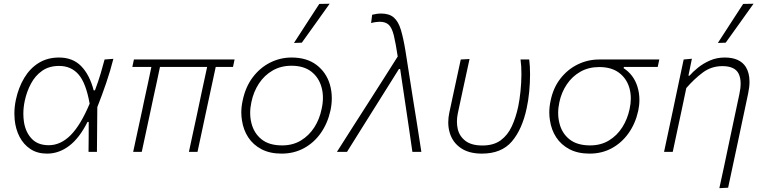

<svg xmlns="http://www.w3.org/2000/svg" viewBox="-20 -813 4097 1028"><path d="M232 9.5Q180 9.5 143.2 -14.8Q106.5 -39 85 -80Q63.5 -121 58.5 -173Q57 -188.5 57 -204.5Q57 -241 65 -279Q79 -344.5 109.8 -395.8Q140.5 -447 187.2 -476Q234 -505 296 -505Q369.5 -505 414.5 -459Q459.5 -413 481.5 -329.5H488.5Q507 -379 519 -419.5Q531 -460 540 -494.5L587 -498Q571 -434.5 548.5 -368.5Q526 -302.5 501 -239.5Q500 -119.5 499 0H454Q454.5 -41 454.8 -81.2Q455 -121.5 455 -160H448.5Q405.5 -74 350.5 -32.2Q295.5 9.5 232 9.5ZM241 -35.5Q305 -35.5 358.5 -89.5Q412 -143.5 460 -258Q440.5 -368 400.8 -414Q361 -460 296.5 -460Q243 -460 205.8 -434Q168.5 -408 145.8 -365.2Q123 -322.5 112.5 -273Q105 -237.5 105 -204Q105 -181 108.5 -158.5Q117.5 -104 150.2 -69.8Q183 -35.5 241 -35.5Z M693 0Q705 -56 716.5 -109Q728 -162.5 741 -222L751 -270Q762 -321.5 772 -366.5Q781.5 -411.5 790.5 -454.5H688.5L697 -494.5H1236L1227.5 -454.5H1135L1078.5 -192Q1069 -146.5 1058.5 -98L1037.5 0H991.5Q999.5 -37.5 1010.8 -90Q1022 -142.5 1034 -197Q1045.5 -252.5 1058.5 -313.2Q1071.5 -374 1089 -454.5H836.5Q828 -415 819.5 -374Q810.5 -333 800.5 -287L786.5 -221Q774 -163 762.5 -109.2Q751 -55.5 739 0Z M1488 9.5Q1425 9.5 1380.2 -14Q1335.5 -37.5 1309.2 -77.5Q1283 -117.5 1275.5 -168.5Q1272 -189 1272 -210.5Q1272 -241.5 1279 -273.5Q1294 -347 1333 -398.8Q1372 -450.5 1426.2 -477.8Q1480.5 -505 1541 -505Q1622.5 -505 1674.5 -465.5Q1726.5 -426 1746 -361.5Q1756.5 -326 1756.5 -287Q1756.5 -255.5 1749.5 -222Q1734.5 -153.5 1698 -101.2Q1661.5 -49 1607.8 -19.8Q1554 9.5 1488 9.5ZM1490.5 -34.5Q1548 -34.5 1591.2 -60.8Q1634.5 -87 1662.8 -131Q1691 -175 1702 -229.5Q1709 -261 1709 -289.5Q1709 -319.5 1701.5 -346Q1687 -398.5 1646.5 -429.8Q1606 -461 1540.5 -461Q1484 -461 1439.8 -435.5Q1395.5 -410 1366.5 -366Q1337.5 -322 1326 -266.5Q1319.5 -236.5 1319.5 -208.5Q1319.5 -179 1326.5 -152.5Q1340 -99.5 1380.5 -67Q1421 -34.5 1490.5 -34.5ZM1554 -583Q1588.5 -636.5 1622.2 -688.5Q1656 -740.5 1689.5 -792L1745 -793Q1707.5 -740.5 1670.5 -688.5Q1633.5 -636.5 1596 -584.5Z M1784 0Q1827 -67.5 1873.5 -140.5Q1920 -213.5 1963.5 -281Q1998.5 -336 2036.5 -395.5Q2074 -455 2109.5 -510.5Q2098.5 -582 2088.8 -622.5Q2079 -663 2062 -679.8Q2045 -696.5 2012.5 -696.5Q2007.5 -696.5 1993.8 -695Q1980 -693.5 1967 -689.5L1972.5 -734Q1984.5 -737 1996.8 -738.8Q2009 -740.5 2021 -740.5Q2064 -740.5 2088.5 -719.2Q2113 -698 2126.5 -653Q2140 -608 2151.5 -537L2191.5 -282Q2202 -217.5 2209.5 -170Q2217 -122.5 2223.2 -82.5Q2229.5 -42.5 2236 0H2188Q2178 -67 2168.5 -134.5Q2158.5 -201.5 2148.5 -269L2122.5 -443.5H2116L2005 -266.5Q1961.5 -197.5 1919.8 -130.8Q1878 -64 1838 0Z M2560 9.5Q2491 9.5 2447.5 -20.2Q2404 -50 2388.5 -100.5Q2380 -127.5 2380 -158Q2380 -183.5 2386 -211.5Q2390.5 -232.5 2394.5 -250.5Q2398 -268 2402 -286Q2414 -343 2425 -392.5Q2436 -442 2447 -494.5L2494 -497Q2474.5 -408 2458.2 -332.2Q2442 -256.5 2431 -205Q2426.5 -183 2426.5 -162Q2426.5 -141 2431 -121.5Q2440.5 -82.5 2472.8 -58.2Q2505 -34 2563 -34Q2623 -34 2660.8 -61.8Q2698.5 -89.5 2720.2 -136.5Q2742 -183.5 2754.5 -242Q2762 -278 2766.8 -324Q2771.5 -370 2771.8 -415.2Q2772 -460.5 2767 -494.5H2813.5Q2818 -460 2818 -415Q2818 -369.5 2813.5 -322.2Q2809 -275 2800 -234Q2776 -120.5 2720.5 -55.5Q2665 9.5 2560 9.5Z M3137 9.5Q3074 9.5 3029.2 -14Q2984.5 -37.5 2958.2 -77.5Q2932 -117.5 2924.5 -168.5Q2921 -189 2921 -210.5Q2921 -241.5 2928 -273.5Q2942 -343 2980.8 -392.5Q3019.5 -442 3073.5 -468.2Q3127.5 -494.5 3188 -494.5H3510L3501.5 -454.5H3320.5L3319 -448Q3371.5 -414 3392 -352Q3403.5 -316.5 3403.5 -278Q3403.5 -249 3397 -219Q3382 -151.5 3345.5 -100Q3309 -48.5 3255.8 -19.5Q3202.5 9.5 3137 9.5ZM3139.5 -34.5Q3197 -34.5 3240.2 -60.8Q3283.5 -87 3311.5 -131Q3339.5 -175 3351 -229Q3357.5 -258.5 3357.5 -285.5Q3357.5 -315 3350 -341.5Q3335.5 -392.5 3294.8 -423.2Q3254 -454 3188.5 -454Q3131.5 -454 3087.5 -429Q3043.5 -404 3014.8 -361.2Q2986 -318.5 2975 -266Q2968.5 -236 2968.5 -208Q2968.5 -179 2975.5 -152.5Q2988.5 -99.5 3029.2 -67Q3070 -34.5 3139.5 -34.5Z M3831.5 194.5Q3842.5 144.5 3856.5 79.5Q3870 14 3885.5 -58.5Q3898.5 -120 3912 -183.5Q3925.5 -247 3938.5 -308Q3945.5 -340 3945.5 -365.5Q3945.5 -398 3934 -420Q3913.5 -459 3847.5 -459Q3789 -459 3743 -424.8Q3697 -390.5 3654.5 -341.5L3629 -220Q3616 -159.5 3605 -108Q3593.5 -56 3582 0H3535.5Q3547.5 -56 3558.5 -108Q3569.5 -160 3582.5 -220.5L3593 -270.5Q3602.5 -316 3614.8 -373.8Q3627 -431.5 3640.5 -494.5L3684.5 -498.5L3666 -408H3672Q3688.5 -427.5 3716.5 -450.2Q3744.5 -473 3781 -489Q3817.5 -505 3860.5 -505Q3941.5 -505 3973.5 -454Q3993 -422 3993 -375.5Q3993 -346.5 3985.5 -311.5Q3974.5 -259 3965.2 -215.5Q3956 -172 3949 -139.5L3931 -54Q3918 7 3904.8 68.5Q3891.5 130 3878.5 192ZM3823.5 -583Q3858 -636.5 3891.8 -688.5Q3925.5 -740.5 3959 -792L4014.5 -793Q3977 -740.5 3940 -688.5Q3903 -636.5 3865.5 -584.5Z"/></svg>

Font: Heraclito ExtraLight
Style: Italic
Weight: 200
Italic angle: -12°
Designer: Kostas Bartsokas (font) & Cristiano Sobral (main changes)
Foundry: Kostas Bartsokas (font) & Cristiano Sobral (main changes)
Version: Version 1.00;July 8, 2020;FontCreator 13.0.0.2655 64-bit